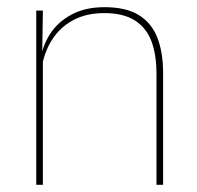

<svg xmlns="http://www.w3.org/2000/svg" viewBox="-20 -515 548 535"><path d="M416 0V-310Q416 -363 401.8 -400.5Q387.5 -438 355.5 -458.2Q323.5 -478.5 270 -478.5Q220.5 -478.5 183.8 -458.8Q147 -439 125 -404.2Q103 -369.5 96 -325L87 -344H92.5Q97 -385 118.8 -419.2Q140.5 -453.5 179 -474.2Q217.5 -495 271 -495Q331.5 -495 367.2 -472.8Q403 -450.5 418.8 -409.2Q434.5 -368 434.5 -311V0ZM81 0V-485.5H99.5L97.5 -358.5H99.5V0Z"/></svg>

Font: Anek Gurmukhi Thin
Style: Regular
Weight: 250
Designer: Sarang Kulkarni (Gurmukhi), Yesha Goshar (Latin)
Foundry: Ek Type
Version: Version 1.003